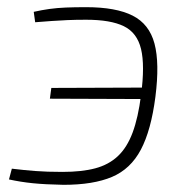

<svg xmlns="http://www.w3.org/2000/svg" viewBox="-20 -506 526 535"><path d="M220 -486Q303 -486 349.5 -462.5Q396 -439 410.5 -384.5Q425 -330 413 -236Q401 -143 372.5 -89Q344 -35 292 -13Q240 9 157 9Q105 8 71 4.5Q37 1 5 -6L13 -36Q46 -32 78 -29.5Q110 -27 154 -27Q208 -27 245.5 -37Q283 -47 308.5 -71Q334 -95 349.5 -136.5Q365 -178 373 -241Q384 -324 373 -369.5Q362 -415 325 -433Q288 -451 220 -451Q191 -451 168 -450Q145 -449 124 -447.5Q103 -446 78 -444L74 -473Q96 -478 117.5 -481Q139 -484 163.5 -485Q188 -486 220 -486ZM396 -262 391 -230 119 -231 123 -261Z"/></svg>

Font: Exo 2 ExtraLight
Style: Italic
Weight: 250
Italic angle: -8°
Designer: Natanael Gama
Foundry: Natanael Gama
Version: Version 2.010